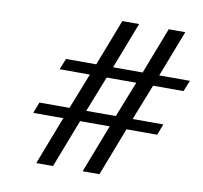

<svg xmlns="http://www.w3.org/2000/svg" viewBox="-77 -773 907 856"><g transform="rotate(10 376.0 -345.0)"><path d="M320 -268H454L518 -430H384ZM650 -218H511L427 0H351L435 -218H301L217 0H141L225 -218H89L108 -268H244L308 -430H171L191 -480H328L409 -690H485L404 -480H538L619 -690H694L613 -480H752L732 -430H594L530 -268H669Z"/></g></svg>

Font: Trochut
Style: Italic
Weight: 400
Italic angle: -12°
Designer: Andreu Balius
Foundry: Andreu Balius
Version: Version 1.001